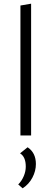

<svg xmlns="http://www.w3.org/2000/svg" viewBox="-20 -736 280 1043"><path d="M91 -706 149 -716V0H91ZM79 266Q98 247 109 221Q120 195 120 169Q120 116 89 97L130 64Q175 94 175 155Q175 193 156 229Q137 265 103 287Z"/></svg>

Font: Isabella Sans
Style: Regular
Weight: 400
Designer: Original fonts by Christian Thalmann (Catharsis Fonts), Modifications by Cristiano Sobral
Version: Version 0.002;July 12, 2020;FontCreator 13.0.0.2655 64-bit; 